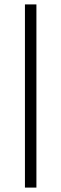

<svg xmlns="http://www.w3.org/2000/svg" viewBox="-20 -720 277 870"><path d="M93 -700H145V130H93Z"/></svg>

Font: PTSerif
Style: Regular
Weight: 400
Designer: A.Korolkova, O.Umpeleva, V.Yefimov
Foundry: ParaType Ltd
Version: Version 1.000W OFL; ttfautohint (v1.2) -l 8 -r 50 -G 200 -x 